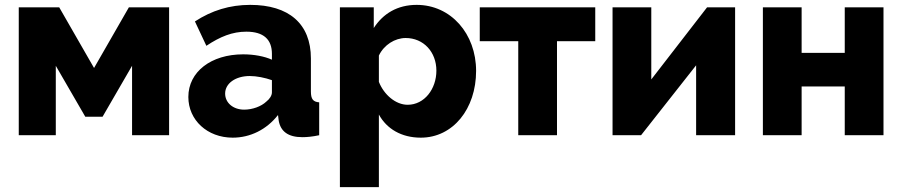

<svg xmlns="http://www.w3.org/2000/svg" viewBox="-20 -555 3703 788"><path d="M223 -525H57V0H209V-285L330 -76H401L522 -285V0H674V-525H509L366 -276Z M935 10C1007 10 1074 -23 1121 -83L1124 -59C1132 -16 1162 8 1221 8C1239 8 1262 6 1290 0V-135C1265 -137 1256 -148 1256 -180V-315C1256 -458 1165 -535 1007 -535C923 -535 849 -512 780 -467L827 -367C884 -405 934 -425 991 -425C1062 -425 1096 -393 1096 -334V-310C1065 -324 1022 -332 978 -332C846 -332 753 -260 753 -157C753 -62 831 10 935 10ZM982 -105C937 -105 904 -133 904 -171C904 -213 947 -243 1005 -243C1033 -243 1068 -236 1096 -226V-176C1096 -163 1087 -149 1073 -138C1052 -118 1016 -105 982 -105Z M1707 10C1839 10 1934 -108 1934 -264C1934 -416 1831 -535 1690 -535C1611 -535 1552 -499 1514 -440V-525H1375V213H1535V-85C1567 -26 1628 10 1707 10ZM1653 -125C1604 -125 1556 -166 1535 -219V-327C1556 -371 1601 -399 1645 -399C1718 -399 1771 -342 1771 -265C1771 -190 1722 -125 1653 -125Z M2266 -386H2423V-525H1949V-386H2107V0H2266Z M2653 -525H2494V0H2611L2837 -287V0H2997V-525H2882L2653 -229Z M3270 -525H3111V0H3270V-200H3447V0H3606V-525H3447V-338H3270Z"/></svg>

Font: Raleway
Style: ExtraBold
Weight: 800
Designer: Matt McInerney, Pablo Impallari, Rodrigo Fuenzalida
Foundry: Matt McInerney, Pablo Impallari, Rodrigo Fuenzalida
Version: Version 3.000